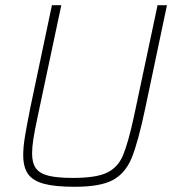

<svg xmlns="http://www.w3.org/2000/svg" viewBox="-20 -708 662 736"><path d="M69 -114Q69 -144 75.5 -184Q82 -224 96 -294L179 -688H215L125 -264Q113 -208 108 -176Q103 -144 103 -120Q103 -83 117.5 -63Q132 -43 165.5 -34.5Q199 -26 260 -26Q347 -26 389 -45.5Q431 -65 451 -111.5Q471 -158 494 -264L584 -688H620L537 -294Q509 -161 484.5 -102Q460 -43 412 -17.5Q364 8 266 8Q191 8 148.5 -3.5Q106 -15 87.5 -41Q69 -67 69 -114Z"/></svg>

Font: Saira Semi Condensed Thin
Style: Italic
Weight: 100
Width: 4
Italic angle: -12°
Designer: Hector Gatti with collaboration of the Omnibus-Type team
Foundry: Omnibus-Type
Version: Version 1.001; ttfautohint (v1.8)